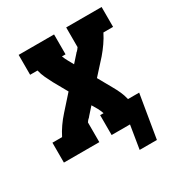

<svg xmlns="http://www.w3.org/2000/svg" viewBox="-171 -642 827 878"><g transform="rotate(-30 242.5 -203.5)"><path d="M405 123H314L334 0H237V-105H255Q252 -113 249 -120.5Q246 -128 242 -135L225 -164L191 -126Q190 -125 189.5 -124Q189 -123 188 -122Q188 -122 188 -122Q188 -122 188 -122Q183 -118 179 -113.5Q175 -109 172 -104V0H-15V-105H36Q48 -129 64 -152Q80 -175 99 -196L166 -271L125 -344Q115 -363 105.5 -383Q96 -403 91 -425H52V-530H239V-425H220Q223 -417 226.5 -409.5Q230 -402 234 -395L250 -366L284 -404Q285 -405 285.5 -406Q286 -407 287 -408Q287 -408 287 -408Q287 -408 287 -408H288Q292 -412 296 -416.5Q300 -421 303 -426V-530H490V-425H439Q427 -401 411 -378Q395 -355 377 -334L309 -259L350 -186Q361 -167 370 -147Q379 -127 384 -105H443Z"/></g></svg>

Font: Iosevka Curly Slab XBdObl
Style: Regular
Weight: 800
Italic angle: -9°
Monospace: yes
Designer: Belleve Invis
Foundry: Belleve Invis
Version: Version 11.1.0; ttfautohint (v1.8.3)